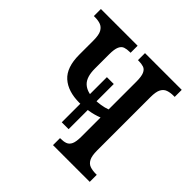

<svg xmlns="http://www.w3.org/2000/svg" viewBox="-144 -664 791 791"><g transform="rotate(45 251.5 -268.0)"><path d="M228 -92V-355H268V-92ZM269 0V-41H274Q290 -41 302 -45.5Q314 -50 320.5 -64Q327 -78 327 -108V-219Q302 -209 274 -204.5Q246 -200 223 -200Q156 -200 119 -233Q82 -266 82 -340V-423Q82 -455 73.5 -470Q65 -485 51 -490Q37 -495 19 -495H12V-536H226V-495H221Q205 -495 193 -491Q181 -487 174.5 -472.5Q168 -458 168 -428V-345Q168 -296 190 -275Q212 -254 253 -254Q273 -254 292 -257Q311 -260 327 -266V-428Q327 -458 320.5 -472.5Q314 -487 302 -491Q290 -495 274 -495H269V-536H483V-495H476Q458 -495 443.5 -490Q429 -485 421 -470Q413 -455 413 -423V-113Q413 -82 421 -66.5Q429 -51 443.5 -46Q458 -41 476 -41H483V0Z"/></g></svg>

Font: Noto Serif ExtraCondensed
Style: Regular
Weight: 400
Width: 2
Designer: Monotype Design Team
Foundry: Monotype Imaging Inc.
Version: Version 2.013